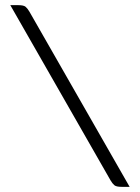

<svg xmlns="http://www.w3.org/2000/svg" viewBox="-20 -685 543 745"><path d="M20 -665H51Q72 -665 79.5 -658.5Q87 -652 94 -640L483 40H452Q431 40 423.5 33.5Q416 27 409 15Z"/></svg>

Font: Changa ExtraLight ExtraBold
Style: Regular
Weight: 800
Version: Version 3.002; ttfautohint (v1.8.2)